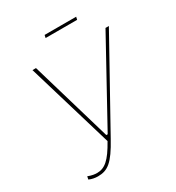

<svg xmlns="http://www.w3.org/2000/svg" viewBox="-198 -959 996 1086"><g transform="rotate(-30 300.0 -416.0)"><path d="M122 6C186 6 224 -22 290 -142L600 -700H578L288 -173H279L124 -700H101L268 -140C214 -43 177 -13 127 -13C114 -13 95 -15 69 -25L65 -6C82 2 103 6 122 6ZM256 -820H462L466 -838H260Z"/></g></svg>

Font: Fixel Text 20240404 Thin
Style: Italic
Weight: 100
Width: 4
Italic angle: -10°
Designer: AlfaBravo + MacPaw
Foundry: Kyrylo Tkachov, Marchela Mozhyna, Serhii Makarenko, Maria Weinstein, Zakhar Kryvoshyya
Version: Version 1.211;Glyphs 3.2 (3225)